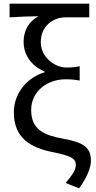

<svg xmlns="http://www.w3.org/2000/svg" viewBox="-20 -816 521 1041"><path d="M409 205C454 144 473 89 473 56C473 -18 431 -44 323 -64C223 -82 149 -111 149 -219C149 -325 241 -386 334 -386C362 -386 383 -385 412 -379V-457C383 -451 368 -450 340 -450C274 -450 201 -508 201 -587C201 -673 265 -722 337 -722H464V-796H32V-722C99 -726 129 -727 189 -728C138 -701 108 -652 108 -590C108 -512 156 -456 222 -428V-424C132 -398 55 -315 55 -207C55 -64 151 -14 267 9C366 29 391 44 391 77C391 107 376 127 336 176Z"/></svg>

Font: Noto Sans Mono CJK SC
Style: Regular
Weight: 400
Designer: Ryoko NISHIZUKA 西塚涼子 (kana, bopomofo & ideographs); Paul D. Hunt (Latin, Greek & Cyrillic); Sandoll Communications 산돌커뮤니
Foundry: Adobe
Version: Version 2.004;hotconv 1.0.118;makeotfexe 2.5.65603